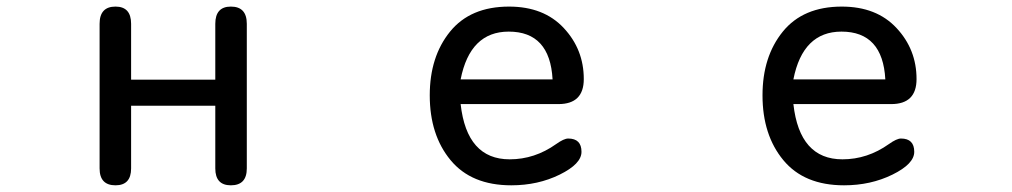

<svg xmlns="http://www.w3.org/2000/svg" viewBox="-20 -554 3040 577"><path d="M374 -314.5H627V-482.4Q627 -534.2 673.8 -534.2Q721.7 -534.2 721.7 -482.4V-47.9Q721.7 2.9 673.8 2.9Q627 2.9 627 -47.9V-236.3H374V-47.9Q374 2.9 327.1 2.9Q279.3 2.9 279.3 -47.9V-482.4Q279.3 -534.2 327.1 -534.2Q374 -534.2 374 -482.4Z M1364.3 -241.2Q1382.8 -75.2 1511.7 -75.2Q1586.9 -75.2 1651.4 -121.1Q1674.8 -137.7 1687.5 -137.7Q1727.5 -137.7 1727.5 -97.7Q1727.5 -61.5 1662.1 -29.3Q1596.7 2.9 1516.6 2.9Q1396.5 2.9 1334 -72.8Q1271.5 -148.4 1271.5 -267.6Q1271.5 -383.8 1332.5 -459Q1393.6 -534.2 1509.8 -534.2Q1614.3 -534.2 1674.3 -469.7Q1734.4 -405.3 1734.4 -316.4Q1734.4 -241.2 1658.2 -241.2ZM1364.3 -315.4H1640.6Q1632.8 -459 1508.8 -459Q1392.6 -459 1364.3 -315.4Z M2364.3 -241.2Q2382.8 -75.2 2511.7 -75.2Q2586.9 -75.2 2651.4 -121.1Q2674.8 -137.7 2687.5 -137.7Q2727.5 -137.7 2727.5 -97.7Q2727.5 -61.5 2662.1 -29.3Q2596.7 2.9 2516.6 2.9Q2396.5 2.9 2334 -72.8Q2271.5 -148.4 2271.5 -267.6Q2271.5 -383.8 2332.5 -459Q2393.6 -534.2 2509.8 -534.2Q2614.3 -534.2 2674.3 -469.7Q2734.4 -405.3 2734.4 -316.4Q2734.4 -241.2 2658.2 -241.2ZM2364.3 -315.4H2640.6Q2632.8 -459 2508.8 -459Q2392.6 -459 2364.3 -315.4Z"/></svg>

Font: MotoyaLMaru
Style: W3 mono
Weight: 400
Version: Version 1.01